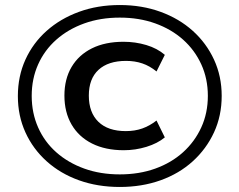

<svg xmlns="http://www.w3.org/2000/svg" viewBox="-20 -734 951 763"><path d="M456 9Q368 9 294 -17.5Q220 -44 165.5 -93Q111 -142 81 -208Q51 -274 51 -352Q51 -431 81 -497Q111 -563 165.5 -611.5Q220 -660 294 -687Q368 -714 456 -714Q544 -714 618 -687Q692 -660 746 -611.5Q800 -563 830.5 -497Q861 -431 861 -353Q861 -274 830.5 -208Q800 -142 746 -93Q692 -44 618 -17.5Q544 9 456 9ZM472 -137Q399 -137 346 -163.5Q293 -190 264.5 -239Q236 -288 236 -354Q236 -420 264.5 -468Q293 -516 345.5 -542Q398 -568 471 -568Q518 -568 561.5 -555Q605 -542 635 -516L602 -450Q575 -472 545.5 -482Q516 -492 481 -492Q410 -492 371.5 -456.5Q333 -421 333 -354Q333 -287 371 -250Q409 -213 480 -213Q516 -213 545.5 -223.5Q575 -234 602 -255L635 -188Q606 -164 562 -150.5Q518 -137 472 -137ZM456 -41Q533 -41 597 -64Q661 -87 707.5 -129Q754 -171 780 -228Q806 -285 806 -353Q806 -421 780 -478Q754 -535 707.5 -576.5Q661 -618 597 -641Q533 -664 456 -664Q379 -664 315 -641Q251 -618 204 -576.5Q157 -535 131.5 -478Q106 -421 106 -353Q106 -285 131.5 -227.5Q157 -170 204 -128.5Q251 -87 315 -64Q379 -41 456 -41Z"/></svg>

Font: Nunito Sans 7pt SemiExpanded SemiBold
Style: Regular
Weight: 600
Width: 6
Designer: Vernon Adams
Foundry: Vernon Adams
Version: Version 3.101;gftools[0.9.27]